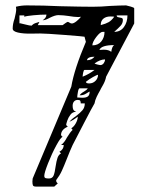

<svg xmlns="http://www.w3.org/2000/svg" viewBox="-20 -673 522 711"><path d="M477 -642V-586L373 -389Q370 -373 361 -357.5Q352 -342 351 -339Q344 -327 338 -314.5Q332 -302 330 -290Q321 -275 293 -221Q265 -167 249 -136Q238 -112 228 -86Q217 -58 209 -40.5Q201 -23 188 -6Q188 -2 189 0.5Q190 3 194 6L181 18H114Q104 18 102 13.5Q100 9 100 -1L101 -12L244 -352Q255 -417 298 -518L293 -537Q292 -538 220.5 -543.5Q149 -549 129 -549Q124 -549 95 -548.5Q66 -548 46.5 -552.5Q27 -557 27 -567Q27 -585 34 -604Q40 -628 40 -639L39 -648Q59 -653 79 -653Q142 -653 202 -650Q284 -648 323 -648Q356 -648 387 -651Q427 -653 447 -653Q452 -652 464.5 -648.5Q477 -645 477 -642ZM280 -611Q276 -610 268 -610Q256 -610 232 -614Q226 -615 215.5 -616Q205 -617 196 -617Q184 -617 164 -607Q148 -598 138 -598Q152 -607 152 -619Q130 -619 104 -616.5Q78 -614 70 -611V-616H52V-586Q52 -586 52.5 -586.5Q53 -587 54 -587Q60 -586 75 -582Q90 -578 97 -578Q97 -578 102 -582.5Q107 -587 126 -592L120 -580H212Q216 -583 222.5 -587.5Q229 -592 231 -592Q233 -592 237.5 -589Q242 -586 246 -586Q253 -586 263.5 -594.5Q274 -603 280 -611ZM452 -616H412Q412 -610 419 -609Q426 -608 430.5 -606.5Q435 -605 435 -599Q435 -587 427 -578Q419 -569 403 -555Q426 -555 439 -573Q452 -591 452 -616ZM353 -580Q372 -585 382.5 -591Q393 -597 403 -611Q401 -612 388 -612Q373 -612 363 -604Q353 -596 353 -580ZM322 -505Q343 -505 355 -519.5Q367 -534 367 -555H360Q351 -555 336.5 -536Q322 -517 322 -505ZM403 -506Q355 -506 348 -488L364 -489Q383 -489 392 -481Q395 -502 403 -506ZM302 -450Q320 -450 330 -463Q304 -463 302 -450ZM369 -453Q351 -453 330 -438Q333 -436 341 -434Q349 -432 353 -432Q360 -433 364.5 -439.5Q369 -446 369 -453ZM286 -389Q311 -399 330 -414H293Q290 -414 288 -404Q286 -394 286 -389ZM343 -396Q339 -396 324 -387.5Q309 -379 298 -370Q299 -364 310 -364Q324 -364 333.5 -373.5Q343 -383 343 -396ZM312 -334Q309 -333 301.5 -328Q294 -323 288 -321.5Q282 -320 275 -320Q279 -327 290.5 -333.5Q302 -340 305 -346H275Q271 -346 268.5 -332.5Q266 -319 266 -312L285 -311Q299 -311 305.5 -316Q312 -321 312 -334ZM260 -242Q277 -255 285.5 -265Q294 -275 294 -290H279Q279 -297 277 -300Q275 -303 268 -303Q259 -303 254 -297Q249 -291 249 -281Q249 -272 251.5 -267Q254 -262 262 -259Q249 -259 241 -248.5Q233 -238 229 -226Q225 -214 225 -210L231 -204Q206 -193 206 -173Q207 -171 208.5 -169Q210 -167 212 -166Q205 -165 188.5 -134.5Q172 -104 158 -68.5Q144 -33 144 -22Q144 -15 148.5 -13.5Q153 -12 161 -12Q174 -12 178.5 -23Q183 -34 186 -57Q189 -77 193 -88.5Q197 -100 206 -105L200 -111Q216 -120 216 -136H206Q213 -141 218.5 -148.5Q224 -156 228 -164Q240 -184 249 -192L244 -198Q254 -204 261 -217Q268 -230 268 -241Q253 -229 237 -222Q246 -233 260 -242Z"/></svg>

Font: Cabin Sketch
Style: Regular
Weight: 400
Version: Version 1.100